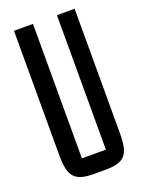

<svg xmlns="http://www.w3.org/2000/svg" viewBox="-135 -765 627 836"><g transform="rotate(-20 178.0 -347.5)"><path d="M203 5C296 5 319 -24 319 -125V-700H237V-77H126V-700H38V-125C38 -24 62 5 155 5Z"/></g></svg>

Font: Queering
Style: Regular
Weight: 400
Designer: Adam Naccarato
Foundry: adamnac
Version: Version 2.000;hotconv 1.0.109;makeotfexe 2.5.65596